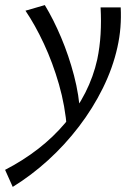

<svg xmlns="http://www.w3.org/2000/svg" viewBox="-73 -445 533 754"><path d="M-23 289 -53 222Q17 186 77 139.5Q137 93 183.5 37.5Q230 -18 262 -81Q294 -144 309 -212Q319 -260 322 -311Q325 -362 322 -416H401Q403 -377 400 -338Q397 -299 388 -259Q370 -178 331 -99Q292 -20 237 52Q182 124 116 184Q50 244 -23 289ZM190 62Q183 -29 158.5 -114Q134 -199 99.5 -273Q65 -347 27 -403L103 -425Q137 -369 167 -298Q197 -227 217.5 -149Q238 -71 242 6Z"/></svg>

Font: Ysabeau Infant Medium
Style: Italic
Weight: 500
Italic angle: -12°
Designer: Christian Thalmann (Catharsis Fonts)
Version: Version 2.001;gftools[0.9.30]; featfreeze: ss01,ss02,lnum